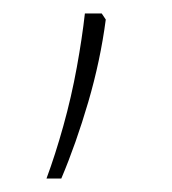

<svg xmlns="http://www.w3.org/2000/svg" viewBox="-20 -139 256 285"><path d="M131 -119 137 -110Q129 -49 111 12.5Q93 74 71 126H49Q62 91 74 48Q86 5 94 -39Q102 -83 106 -119Z"/></svg>

Font: Noto Sans Telugu SemiCondensed Thin
Style: Regular
Weight: 100
Width: 4
Designer: Jelle Bosma - Monotype Design Team
Foundry: Monotype Imaging Inc.
Version: Version 2.005; ttfautohint (v1.8.4.7-5d5b)